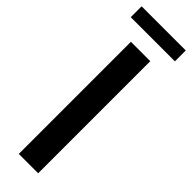

<svg xmlns="http://www.w3.org/2000/svg" viewBox="-293 -842 844 844"><g transform="rotate(45 129.0 -420.0)"><path d="M189.5 0H69V-697H189.5ZM266.5 -773H-8V-840.5H266.5Z"/></g></svg>

Font: Acari Sans Neue
Style: Bold
Weight: 700
Designer: Alfredo Marco Pradil (font), Cristiano Sobral (main changes)
Foundry: Hanken Design Co. (font), Cristiano Sobral (main changes)
Version: Version 2.459;March 19, 2022;FontCreator 14.0.0.2808 64-bit;